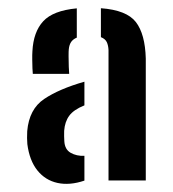

<svg xmlns="http://www.w3.org/2000/svg" viewBox="-20 -828 426 474"><path d="M247.9 -382.4V-704.3Q247.4 -715.8 243.7 -723.9Q239.9 -732 229.1 -736.3V-807.7Q292.5 -803.1 315.4 -773.6Q338.3 -744 339.9 -683.4V-382.4ZM47.5 -472.3Q47 -478.3 46.8 -487.4Q46.7 -496.5 47.2 -504.3Q51.9 -558.6 89 -583.6Q126.2 -608.6 188.4 -626.3V-567.9Q161.7 -557.1 150.9 -542.2Q140 -527.4 138.4 -505Q138.1 -499.8 138.3 -491.7Q138.6 -483.5 138.8 -479.5Q139.9 -459.1 154.4 -450.8Q169 -442.4 188.4 -443.3V-382.1Q152 -369.8 121.9 -376.4Q91.8 -383 72.2 -407.4Q52.7 -431.8 47.5 -472.3ZM61 -645.7Q60.5 -649.4 60.1 -659.4Q59.7 -669.3 59.6 -681.1Q59.4 -692.8 60 -701.3Q62.4 -749.2 86.7 -775.5Q110.9 -801.9 169.6 -807.4V-735.1Q160.9 -731.6 155.9 -724.8Q151 -717.9 149.8 -706.3Q149.3 -702.5 149.3 -689.3Q149.3 -676 149.8 -662.8Q150.3 -649.5 150.8 -645.7Z"/></svg>

Font: Big Shoulders Stencil Text Thin
Style: Regular
Weight: 100
Designer: Patric King
Foundry: XO Type Co
Version: Version 2.001